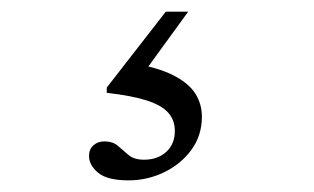

<svg xmlns="http://www.w3.org/2000/svg" viewBox="-20 -45 540 330"><path d="M201 265Q164.5 265 148.8 252Q133 239 133 223Q133 211.5 140.5 204.8Q148 198 159.5 198Q174 198 182.8 205.8Q191.5 213.5 201 221.5Q210.5 229.5 227.5 229.5Q251 229.5 265.8 216Q280.5 202.5 280.5 180Q280.5 161.5 269.2 148.8Q258 136 232.5 127.8Q207 119.5 163.5 114.5V105.5L265 -25H303.5L205 110.5L203.5 63Q250.5 70.5 277.5 84.2Q304.5 98 315.8 116Q327 134 327 155.5Q327 188 308.8 212.8Q290.5 237.5 261.8 251.2Q233 265 201 265Z"/></svg>

Font: Newsreader Text
Style: Regular
Weight: 400
Designer: Hugues Gentile
Foundry: Production Type
Version: Version 1.001